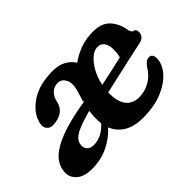

<svg xmlns="http://www.w3.org/2000/svg" viewBox="-85 -717 967 967"><g transform="rotate(-45 399.0 -233.0)"><path d="M20 -99Q31.5 -142 74.8 -172.2Q118 -202.5 185 -222.8Q252 -243 334.5 -256Q335.5 -259 336.5 -262L334 -261.5L351.5 -320.5Q364 -365.5 349.5 -391.2Q335 -417 309.5 -417Q284 -417 266 -401Q248 -385 242 -361.5L237.5 -344Q229.5 -314.5 203.2 -298.5Q177 -282.5 138.5 -282.5Q117.5 -283 106.2 -301.5Q95 -320 107.5 -354Q125.5 -404 183.2 -440.8Q241 -477.5 335.5 -477.5Q375.5 -477.5 404.8 -461.8Q434 -446 450.5 -419Q486 -445 527.8 -459.5Q569.5 -474 616 -474Q678.5 -474 709.2 -440.5Q740 -407 748 -354.5Q750 -346.5 753.8 -340Q757.5 -333.5 762.5 -332.5Q780.5 -329.5 780.5 -309Q780.5 -295 771.2 -282.5Q762 -270 738.5 -266Q700.5 -258 649.2 -246.5Q598 -235 546.2 -223.5Q494.5 -212 455.5 -203Q453.5 -138 478.5 -106.5Q503.5 -75 548 -75Q590 -75 626.2 -96Q662.5 -117 684.5 -155.5Q696.5 -171 705.2 -177.2Q714 -183.5 726.5 -183.5Q739 -183.5 744.8 -174Q750.5 -164.5 750.5 -152Q750.5 -113.5 719.5 -75.8Q688.5 -38 630 -13Q571.5 12 489.5 12Q426 12 386.8 -12.2Q347.5 -36.5 330.5 -79Q296 -39.5 243.2 -13.5Q190.5 12.5 125 12.5Q65 12.5 35.8 -18.8Q6.5 -50 20 -99ZM578.5 -403.5Q555.5 -403.5 531.8 -383.2Q508 -363 488.8 -328.5Q469.5 -294 461 -251Q499.5 -259 544.5 -269Q589.5 -279 621.5 -286.5Q627.5 -308.5 627.5 -340Q627.5 -369.5 614.5 -386.5Q601.5 -403.5 578.5 -403.5ZM318.5 -169.5Q319.5 -187 322 -205Q248.5 -185 214.2 -167.5Q180 -150 172 -121.5Q166 -98 178.8 -82.2Q191.5 -66.5 218 -66.5Q272.5 -66.5 320.5 -118Q317 -142 318.5 -169.5Z"/></g></svg>

Font: Fraunces 9pt SuperSoft SemiBold
Style: Italic
Weight: 600
Italic angle: -16°
Version: Version 1.000;[0bf87f6ff]